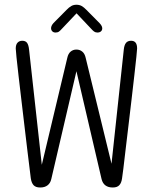

<svg xmlns="http://www.w3.org/2000/svg" viewBox="-20 -800 659 829"><path d="M153 9.5Q134.5 9.5 125.2 -0.2Q116 -10 113 -30Q112 -38 108 -70.8Q104 -103.5 98 -152.2Q92 -201 85.5 -257.2Q79 -313.5 72.2 -369.5Q65.5 -425.5 60 -473.5Q54.5 -521.5 51.2 -552.8Q48 -584 48 -590.5Q48 -607.5 55.8 -615.8Q63.5 -624 76 -624Q90.5 -624 97 -614.8Q103.5 -605.5 105.5 -586L160.5 -88.5L270.5 -550Q274.5 -568.5 285 -577.2Q295.5 -586 310 -586Q324.5 -586 335.2 -577.2Q346 -568.5 350 -550L461.5 -93L514.5 -586Q516.5 -605.5 524 -614.8Q531.5 -624 546 -624Q559 -624 565.5 -615.8Q572 -607.5 572 -590.5Q572 -585 568.8 -554.2Q565.5 -523.5 560.2 -476Q555 -428.5 548.2 -372Q541.5 -315.5 534.8 -258.8Q528 -202 522.2 -153Q516.5 -104 512.5 -71Q508.5 -38 507 -30Q504.5 -10.5 495.2 -0.5Q486 9.5 467.5 9.5H466Q447.5 9.5 435.2 0.5Q423 -8.5 418.5 -27L310 -492.5L201.5 -27Q197.5 -9 185.2 0.2Q173 9.5 154.5 9.5ZM409.5 -700.5Q421.5 -688 421.5 -677.5Q421.5 -669.5 415.8 -664.5Q410 -659.5 400.5 -659.5Q392 -659.5 386 -664Q380 -668.5 372 -677.5L310.5 -742.5L248.5 -677Q240.5 -668 234.8 -663.8Q229 -659.5 220 -659.5Q211 -659.5 205.8 -664.8Q200.5 -670 200.5 -678.5Q200.5 -683 203 -688.8Q205.5 -694.5 211 -700.5L267 -757Q278 -768.5 287.8 -774Q297.5 -779.5 310 -779.5Q323 -779.5 332.8 -774Q342.5 -768.5 353.5 -757Z"/></svg>

Font: Sono Monospace Light
Style: Regular
Weight: 300
Version: Version 2.112